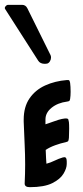

<svg xmlns="http://www.w3.org/2000/svg" viewBox="-47 -772 342 794"><path d="M162 -544Q164 -540 164 -534Q164 -526 159.5 -518.5Q155 -511 148 -509Q144 -508 139 -508Q119 -508 111 -521L-26 -735Q-29 -740 -24 -746Q-19 -752 -13 -752H44Q59 -752 66 -738ZM230 -441Q238 -442 240 -438.5Q242 -435 243 -429Q244 -422 244.5 -412.5Q245 -403 245 -392Q245 -376 243 -363Q242 -357 240 -355Q238 -353 231 -352Q192 -347 166.5 -326.5Q141 -306 141 -278Q141 -278 141 -277V-258Q148 -260 156 -263Q164 -266 170 -268Q180 -272 195 -276.5Q210 -281 221 -282Q234 -283 235.5 -278Q237 -273 238 -267Q239 -258 239 -241Q239 -230 238.5 -219.5Q238 -209 238 -202Q237 -193 235.5 -189.5Q234 -186 225 -184Q205 -180 181.5 -171.5Q158 -163 142 -152Q143 -133 143.5 -117.5Q144 -102 145 -95Q161 -99 178.5 -107.5Q196 -116 213 -121Q217 -122 220 -122Q229 -122 229 -104Q229 -102 229 -99.5Q229 -97 229 -94Q229 -76 215.5 -53.5Q202 -31 169 -14.5Q136 2 76 2Q55 2 55 -13Q57 -54 57 -91Q57 -133 55 -173Q53 -213 51 -269Q51 -273 51 -277Q51 -330 75 -365Q99 -400 139.5 -418.5Q180 -437 230 -441Z"/></svg>

Font: Triodion
Style: Regular
Weight: 400
Version: Version 1.201; ttfautohint (v1.8.4.7-5d5b)